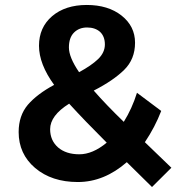

<svg xmlns="http://www.w3.org/2000/svg" viewBox="-20 -727 718 774"><path d="M298.8 -436Q348.6 -462.9 376 -489.3Q402.8 -515.6 402.8 -547.9Q402.8 -580.1 383.3 -598.6Q363.3 -616.2 331.1 -616.2Q298.8 -616.2 278.3 -595.7Q257.8 -575.2 257.8 -535.6Q257.8 -496.1 298.8 -436ZM182.1 -206.1Q182.1 -161.1 213.9 -132.8Q246.1 -105 299.8 -105Q353.5 -105 410.2 -151.9Q319.3 -242.7 258.8 -309.1Q182.1 -261.2 182.1 -206.1ZM55.2 -194.8Q55.2 -260.7 92.3 -304.7Q129.9 -348.1 198.2 -384.8Q137.2 -468.8 137.2 -542.5Q137.2 -616.2 189.9 -661.6Q243.2 -707 329.6 -707Q416 -707 470.2 -664.1Q524.4 -621.1 524.4 -554.7Q524.4 -488.3 480.5 -445.3Q437 -402.3 357.9 -361.8Q408.7 -303.7 479 -235.8Q512.2 -289.1 532.2 -353L629.9 -279.8Q605 -214.8 564 -153.8L670.9 -50.8L592.8 26.9L491.2 -73.2Q399.4 6.8 293.9 6.8Q188.5 6.8 121.6 -49.8Q55.2 -106.4 55.2 -194.8Z"/></svg>

Font: TruenoSBd
Style: Demi
Weight: 600
Designer: Julieta Ulanovsky
Foundry: Julieta Ulanovsky
Version: Version 3.001b